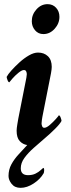

<svg xmlns="http://www.w3.org/2000/svg" viewBox="-20 -691 343 924"><path d="M276 -109Q269 -95 245 -71Q221 -47 196 -26Q169 -3 142 21Q115 45 97.5 69Q80 93 80 119Q80 152 115 152Q136 152 151 144.5Q166 137 175.5 128Q185 119 188 117Q193 118 192.5 129Q192 140 190 143Q174 171 142 192Q110 213 79 213Q51 213 36 194Q21 175 21 156Q21 125 35 99.5Q49 74 70 51.5Q91 29 111 7Q90 4 75 -12Q60 -28 60 -62Q60 -73 63.5 -93.5Q67 -114 68 -120L104 -302Q105 -305 107 -317.5Q109 -330 109 -334Q109 -341 106 -347.5Q103 -354 95 -354Q85 -354 68.5 -340.5Q52 -327 39.5 -312.5Q27 -298 25 -295Q20 -295 16 -306Q12 -317 12 -321Q18 -333 35 -352Q52 -371 74 -391Q96 -411 119.5 -424.5Q143 -438 163 -438Q192 -438 210.5 -420.5Q229 -403 229 -369Q229 -359 225.5 -339Q222 -319 220 -311L184 -129Q183 -126 181.5 -113.5Q180 -101 180 -97Q180 -90 183 -83Q186 -76 193 -76Q204 -76 220 -90Q236 -104 249 -118.5Q262 -133 263 -136Q268 -136 272 -125Q276 -114 276 -109ZM209 -671Q234 -671 250 -653.5Q266 -636 266 -610Q266 -578 243 -552.5Q220 -527 189 -527Q164 -527 148.5 -545.5Q133 -564 133 -589Q133 -621 155.5 -646Q178 -671 209 -671Z"/></svg>

Font: Amiri
Style: Bold Italic
Weight: 700
Italic angle: 10°
Designer: Khaled Hosny
Version: Version 0.113